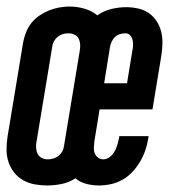

<svg xmlns="http://www.w3.org/2000/svg" viewBox="-29 -560 549 588"><path d="M115 8Q96 8 77 4.5Q58 1 42 -8Q26 -17 14.5 -31.5Q3 -46 -3 -64Q-9 -82 -9 -101.5Q-9 -121 -6 -141L42 -431Q45 -446 51 -461.5Q57 -477 67.5 -490Q78 -503 92 -512.5Q106 -522 121 -528Q136 -534 152 -537Q168 -540 184 -540Q207 -540 229.5 -533.5Q252 -527 269 -513Q289 -527 312 -532.5Q335 -538 357 -538Q376 -538 394 -534Q412 -530 426.5 -520Q441 -510 450.5 -495.5Q460 -481 464.5 -463.5Q469 -446 468.5 -427Q468 -408 465 -389L438 -225H276L260 -127Q259 -118 258.5 -108.5Q258 -99 261 -91Q264 -83 271 -77.5Q278 -72 287 -72Q298 -72 307.5 -79.5Q317 -87 322.5 -97.5Q328 -108 331 -118.5Q334 -129 336 -140Q336 -141 336 -141.5Q336 -142 336 -143H426Q426 -141 425.5 -139.5Q425 -138 425 -136Q422 -117 416 -99.5Q410 -82 400 -65Q390 -48 376.5 -33.5Q363 -19 346 -9.5Q329 0 310.5 4Q292 8 274 8Q254 8 235 3Q216 -2 202 -14Q182 -1 159.5 3.5Q137 8 115 8ZM290 -305H360L376 -403Q378 -411 378.5 -420Q379 -429 377 -437.5Q375 -446 369.5 -452Q364 -458 355 -458Q347 -458 338.5 -455.5Q330 -453 323.5 -447Q317 -441 313.5 -433.5Q310 -426 308 -417ZM117 -72Q126 -72 134.5 -74.5Q143 -77 150 -82.5Q157 -88 161.5 -96Q166 -104 167 -113L215 -403Q217 -413 216.5 -423Q216 -433 212 -441.5Q208 -450 199 -454Q190 -458 180 -458Q171 -458 163 -455.5Q155 -453 148 -447.5Q141 -442 136.5 -434Q132 -426 131 -417L83 -127Q81 -118 81.5 -108Q82 -98 86 -89.5Q90 -81 98.5 -76.5Q107 -72 117 -72Z"/></svg>

Font: Iosevka Slab Medium Oblique
Style: Regular
Weight: 500
Italic angle: -9°
Monospace: yes
Designer: Belleve Invis
Foundry: Belleve Invis
Version: Version 11.1.1; ttfautohint (v1.8.3)